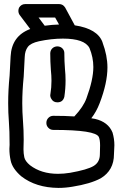

<svg xmlns="http://www.w3.org/2000/svg" viewBox="-20 -920 600 940"><path d="M261 -419Q241 -419 232 -435Q226 -444 226 -454L227 -461Q232 -491 232 -525Q232 -550 229 -578Q226 -618 226 -660Q227 -675 237 -684Q247 -693 262 -693Q277 -692 286 -682.5Q295 -673 295 -660V-657Q295 -622 298 -583Q301 -554 301 -526Q301 -486 295 -446Q288 -419 261 -419ZM264 -69Q292 -69 323 -74Q408 -89 438.5 -107.5Q469 -126 469 -165L470 -208Q470 -235 464 -249Q449 -284 241 -284Q227 -284 217 -294Q207 -304 207 -318Q207 -333 217 -343Q227 -353 241 -353Q299 -353 344 -350Q388 -397 403 -438Q437 -530 437 -592Q437 -639 418 -685Q394 -731 288 -731Q232 -731 171 -718Q130 -709 116 -690Q102 -671 101 -641L96 -545Q89 -475 89 -415Q89 -372 92.5 -327.5Q96 -283 96 -236L95 -189Q95 -169 99 -150Q103 -131 127 -111Q182 -69 264 -69ZM346 -796Q458 -779 482 -713V-712Q506 -648 506 -590Q506 -514 468 -415Q452 -373 427 -341L445 -338Q510 -323 531 -271Q540 -240 540 -209L538 -165Q538 -86 473 -47Q423 -20 335 -6Q300 0 266 0Q156 -1 84 -57Q40 -95 32 -135Q26 -163 26 -191L27 -211Q27 -280 23.5 -324Q20 -368 20 -415Q20 -479 27 -550L32 -644Q37 -744 128 -778L76 -847Q70 -856 70 -867Q70 -874 73 -882Q84 -900 103 -900H270Q288 -900 299 -883Q328 -830 346 -796ZM199 -794Q233 -799 269 -800L250 -834H169Z"/></svg>

Font: Bubblez Graffiti
Style: Regular
Weight: 400
Designer: GGBotNet
Foundry: GGBotNet
Version: 1.00